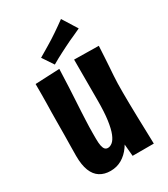

<svg xmlns="http://www.w3.org/2000/svg" viewBox="-183 -809 788 902"><g transform="rotate(-30 211.0 -357.5)"><path d="M145 10Q112 10 88 -5Q64 -20 51.5 -51.5Q39 -83 39 -132Q39 -153 39.5 -181Q40 -209 40.5 -243.5Q41 -278 41 -317Q41 -344 41.5 -367.5Q42 -391 42.5 -414.5Q43 -438 43 -463.5Q43 -489 43 -520L175 -526Q174 -501 173 -477.5Q172 -454 171 -428.5Q170 -403 168 -372.5Q166 -342 164 -301Q163 -279 162 -258.5Q161 -238 160.5 -220Q160 -202 160 -185.5Q160 -169 160 -155Q160 -132 163 -117.5Q166 -103 172 -96.5Q178 -90 188 -90Q200 -90 212.5 -100Q225 -110 235 -134.5Q245 -159 251 -201.5Q257 -244 257 -309L316 -311Q315 -257 308 -208.5Q301 -160 288 -120Q275 -80 254.5 -51Q234 -22 206.5 -6Q179 10 145 10ZM269 0 259 -112Q258 -165 257.5 -213.5Q257 -262 257 -309Q257 -339 257 -372Q257 -405 257 -436Q257 -467 257 -491.5Q257 -516 257 -529L390 -527Q388 -491 386.5 -464Q385 -437 383.5 -415.5Q382 -394 380.5 -373Q379 -352 378.5 -330.5Q378 -309 378 -282Q378 -257 378.5 -221.5Q379 -186 380 -147.5Q381 -109 382 -76Q383 -43 383.5 -22Q384 -1 384 0ZM167 -554 127 -614Q141 -622 155 -630.5Q169 -639 183.5 -647.5Q198 -656 212 -665Q227 -675 241.5 -684.5Q256 -694 270.5 -704.5Q285 -715 299 -725L349 -645Q332 -637 315.5 -629.5Q299 -622 283.5 -615Q268 -608 253 -600Q239 -593 224.5 -585.5Q210 -578 196 -570.5Q182 -563 167 -554Z"/></g></svg>

Font: Truculenta Black
Style: Regular
Weight: 900
Version: Version 1.002